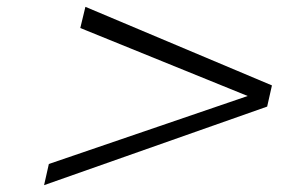

<svg xmlns="http://www.w3.org/2000/svg" viewBox="-20 -581 840 562"><path d="M762 -269 776 -331 230 -561 215 -499 705 -300 123 -101 109 -39Z"/></svg>

Font: Perun Medium Italic
Style: Regular
Weight: 500
Italic angle: -12°
Foundry: Copyright (c) Stefan Peev, Context Ltd, 2016
Version: Version 1.026